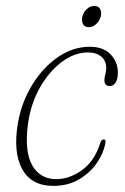

<svg xmlns="http://www.w3.org/2000/svg" viewBox="-20 -600 410 628"><path d="M267 -428.5Q224.5 -428.5 183.2 -398.2Q142 -368 111.5 -315.2Q81 -262.5 71.5 -194.5Q59.5 -105 85.2 -59.5Q111 -14 164 -14Q206.5 -14 247.8 -43.2Q289 -72.5 308 -132.5Q311.5 -144 319 -144Q327.5 -144 324.5 -131.5Q319 -99.5 297 -67.2Q275 -35 238.8 -13.5Q202.5 8 154.5 8Q82.5 8 52.5 -47Q22.5 -102 38.5 -197Q50.5 -265.5 85.2 -322.2Q120 -379 169.2 -413Q218.5 -447 273.5 -447Q318 -447 341.8 -422.2Q365.5 -397.5 365.5 -362.5Q365.5 -341 358 -329.8Q350.5 -318.5 339 -318.5Q321.5 -318.5 321.5 -338Q321.5 -346.5 324.5 -357Q327.5 -367.5 327.5 -378Q327.5 -400.5 311.5 -414.5Q295.5 -428.5 267 -428.5ZM270.5 -511Q257 -511 251.5 -521.5Q246 -532 249.5 -546Q253 -560.5 264 -570.5Q275 -580.5 288.5 -580.5Q302 -580.5 307.5 -570.5Q313 -560.5 309.5 -546Q306 -532 294.8 -521.5Q283.5 -511 270.5 -511Z"/></svg>

Font: Fraunces 72pt S050 Thin
Style: Italic
Weight: 100
Italic angle: -16°
Version: Version 1.000; ttfautohint (v1.8.3)